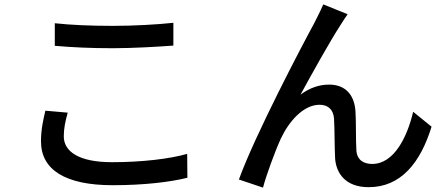

<svg xmlns="http://www.w3.org/2000/svg" viewBox="-20 -817 2040 876"><path d="M230 -711V-608C310 -601 392 -597 496 -597C588 -597 703 -604 771 -609V-713C697 -705 591 -699 495 -699C394 -699 302 -703 230 -711ZM289 -303 187 -312C178 -273 167 -228 167 -172C167 -43 277 28 494 28C635 28 755 14 835 -6L834 -115C754 -92 627 -77 491 -77C339 -77 271 -126 271 -195C271 -231 278 -264 289 -303Z M1566 -752 1455 -797C1440 -762 1425 -735 1413 -710C1361 -615 1142 -198 1070 2L1180 39C1193 -12 1234 -125 1261 -184C1298 -263 1364 -339 1438 -339C1479 -339 1501 -315 1504 -276C1507 -228 1506 -149 1509 -93C1514 -29 1554 37 1662 37C1809 37 1898 -74 1949 -239L1865 -307C1838 -192 1778 -69 1678 -69C1639 -69 1609 -87 1606 -131C1603 -177 1605 -255 1602 -306C1598 -386 1554 -431 1482 -431C1439 -431 1395 -418 1351 -385C1401 -477 1489 -635 1535 -705C1546 -722 1557 -740 1566 -752Z"/></svg>

Font: Spoqa Han Sans Neo Medium
Style: Regular
Weight: 500
Designer: [Spoqa Han Sans Neo] Dong-huui Kim ___ Younghwa Kang ___ Yujin Lee ___ [Noto Sans] Ryoko NISHIZUKA ____ (kana & ideograp
Foundry: Spoqa (http://www.spoqa-han-sans.com)
Version: Version 1.100;hotconv 1.0.109;makeotfexe 2.5.65596